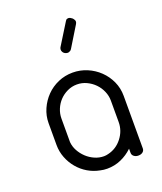

<svg xmlns="http://www.w3.org/2000/svg" viewBox="-137 -818 770 913"><g transform="rotate(-20 248.5 -362.0)"><path d="M248 -480Q286 -480 320.5 -465.5Q355 -451 381.5 -425.5Q408 -400 423.5 -366Q439 -332 439 -293V-280V-184V-27Q439 -16 430.5 -9Q422 -2 408 -2Q395 -2 386 -9Q377 -16 377 -27V-48Q351 -23 318 -8.5Q285 6 248 6Q239 6 230 5Q221 4 213 2Q181 -4 153 -20.5Q125 -37 104 -62Q83 -87 71 -118Q59 -149 59 -183V-184V-280V-293Q59 -330 74 -364Q89 -398 114.5 -424Q140 -450 174.5 -465Q209 -480 248 -480ZM124 -280V-184V-173Q126 -150 137.5 -129Q149 -108 166.5 -91.5Q184 -75 206.5 -65Q229 -55 253 -55Q264 -55 275 -58Q318 -68 346 -104Q374 -140 374 -184V-280V-293Q374 -317 364 -340Q354 -363 337 -380.5Q320 -398 297 -409Q274 -420 248 -420Q222 -420 199 -409Q176 -398 159.5 -380.5Q143 -363 133.5 -340Q124 -317 124 -293ZM279 -587Q277 -585 275 -582.5Q273 -580 271 -580Q263 -574 251.5 -577.5Q240 -581 235 -591Q230 -601 235 -612L302 -720Q304 -724 307 -727Q317 -733 327 -728Q337 -723 342 -715Q351 -704 342 -690Z"/></g></svg>

Font: AkaAcidDosis
Style: Regular
Weight: 400
Designer: Edgar Tolentino, Pablo Impallari, Igino Marini, Aka-Acid
Foundry: Edgar Tolentino, Pablo Impallari, Igino Marini, Cyberella
Version: Version 1.007